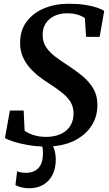

<svg xmlns="http://www.w3.org/2000/svg" viewBox="-20 -772 582 1026"><path d="M225 11Q176 11 130.5 3.2Q85 -4.5 51.8 -15.2Q18.5 -26 6.5 -35L33 -181.5H106.5L111.5 -73.5Q129.5 -59.5 160.2 -50Q191 -40.5 225.5 -40.5Q258 -40.5 284.8 -48.5Q311.5 -56.5 331 -72Q350.5 -87.5 361.5 -110.5Q372.5 -133.5 373 -163Q374 -197 358.8 -223.8Q343.5 -250.5 314.8 -274Q286 -297.5 246.5 -323Q216 -342 187.8 -364Q159.5 -386 136.8 -412.5Q114 -439 100.8 -471Q87.5 -503 87.5 -542Q87 -609 121.8 -655.8Q156.5 -702.5 215.5 -727.2Q274.5 -752 346.5 -752Q396 -752 433.5 -746.2Q471 -740.5 496.8 -731.8Q522.5 -723 537 -714L512.5 -575H440L433.5 -675Q418.5 -686.5 394 -693.8Q369.5 -701 337 -701Q301.5 -701 272.2 -687.5Q243 -674 225.5 -648.5Q208 -623 208 -587Q207.5 -550 225 -522.2Q242.5 -494.5 273.8 -470.5Q305 -446.5 346.5 -420Q385.5 -394.5 420.8 -365.5Q456 -336.5 478.2 -299.2Q500.5 -262 500.5 -212Q501 -149 468 -98.5Q435 -48 373.5 -18.5Q312 11 225 11ZM226 -15 252.5 -13Q262.5 1 270.2 26.5Q278 52 278 82.5Q278 126.5 261.2 160.8Q244.5 195 212.5 214.5Q180.5 234 135.5 234Q115.5 234 95 229.2Q74.5 224.5 62.5 217L71.5 143Q78 146.5 91.2 149.2Q104.5 152 118.5 151.5Q160.5 151.5 184.5 126.8Q208.5 102 209.5 53.5Q210.5 29 206.2 13.5Q202 -2 198 -13Z"/></svg>

Font: Merriweather 36pt SemiBold
Style: Italic
Weight: 600
Italic angle: -7.8°
Version: Version 2.101